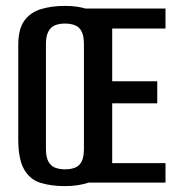

<svg xmlns="http://www.w3.org/2000/svg" viewBox="-20 -620 604 652"><path d="M200 12Q154 12 118 1Q82 -10 62 -44.5Q42 -79 42 -148V-467Q42 -521 62.5 -549.5Q83 -578 119 -589Q155 -600 201 -600Q245 -600 278.5 -588.5Q312 -577 331 -548.5Q350 -520 350 -467V-149Q350 -78 331 -44Q312 -10 278 1Q244 12 200 12ZM201 -45Q220 -45 234.5 -50.5Q249 -56 257 -71Q265 -86 265 -115V-470Q265 -498 257 -513.5Q249 -529 234 -534.5Q219 -540 201 -540Q182 -540 167.5 -534.5Q153 -529 144.5 -513.5Q136 -498 136 -470V-115Q136 -86 144.5 -71Q153 -56 167.5 -50.5Q182 -45 201 -45ZM266 0V-591H542V-523H361V-344H514V-269H361V-66H542V0Z"/></svg>

Font: Alumni Sans SemiBold
Style: Regular
Weight: 600
Designer: Robert E. Leuschke
Foundry: Robert E. Leuschke
Version: Version 1.018